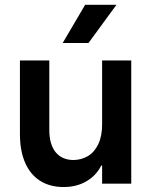

<svg xmlns="http://www.w3.org/2000/svg" viewBox="-20 -751 618 785"><path d="M516.6 0H397.5V-74.2H394Q373.5 -33.2 333.3 -9.8Q293 13.7 240.2 13.7Q183.6 13.7 143.3 -12.2Q103 -38.1 82.3 -86.7Q61.5 -135.3 61.5 -202.1V-503.9H181.6V-221.7Q181.2 -162.1 206.8 -129.6Q232.4 -97.2 280.3 -96.7Q313 -97.2 339.4 -112.8Q365.7 -128.4 381.6 -161.1Q397.5 -193.8 397.5 -242.2V-503.9H516.6ZM236.3 -575.2 328.1 -731.4H456.1L341.8 -575.2Z"/></svg>

Font: Wanted Sans SemiBold
Style: Regular
Weight: 600
Designer: Original Design by Kil Hyung-jin and Kang Hanbin, Wanted Lab, Inc; Hangeul from Source Han Sans by Jang Soo-young and Ka
Foundry: Wanted Lab, Inc.
Version: Version 1.003